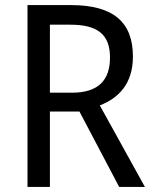

<svg xmlns="http://www.w3.org/2000/svg" viewBox="-20 -734 603 754"><path d="M259 -714H88V0H176V-296H292L448 0H549L372 -320C446 -349 502 -405 502 -512C502 -647 425 -714 259 -714ZM256 -637C362 -637 412 -600 412 -508C412 -417 364 -370 263 -370H176V-637Z"/></svg>

Font: Noto Sans Lao SemiCondensed
Style: Regular
Weight: 400
Width: 4
Designer: Monotype Design Team
Foundry: Monotype Imaging Inc.
Version: Version 2.004